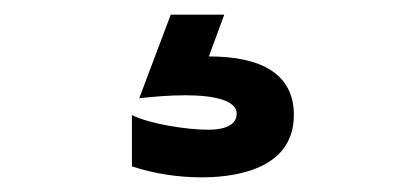

<svg xmlns="http://www.w3.org/2000/svg" viewBox="-20 20 540 262"><path d="M160 177V247C190 257 223 262 255 262C290 262 381 256 381 177C381 121 337 97 265 97L286 40H213L170 154C189 152 211 150 233 150C272 150 303 157 303 175C303 185 296 197 264 197C234 197 184 189 160 177Z"/></svg>

Font: LINE Seed JP_OTF Bold
Style: Regular
Weight: 700
Designer: LINE & Fontrix & Fontworks
Version: Version 1.009